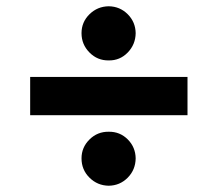

<svg xmlns="http://www.w3.org/2000/svg" viewBox="-20 -594 687 606"><path d="M75.2 -351.1H571.8V-230.5H75.2ZM323.2 -7.8Q287.6 -8.3 262.5 -33.2Q237.3 -58.1 237.3 -94.2Q237.3 -128.9 262.5 -153.8Q287.6 -178.7 323.2 -178.2Q358.4 -178.7 383.1 -154.1Q407.7 -129.4 408.2 -94.2Q407.7 -58.1 383.1 -33.2Q358.4 -8.3 323.2 -7.8ZM323.2 -403.3Q287.6 -402.8 262.5 -428.2Q237.3 -453.6 237.3 -489.3Q237.3 -524.4 262.5 -549.1Q287.6 -573.7 323.2 -574.2Q358.4 -573.7 383.1 -549.1Q407.7 -524.4 408.2 -489.3Q407.7 -453.6 383.1 -428.2Q358.4 -402.8 323.2 -403.3Z"/></svg>

Font: Inter Tight Stencil
Style: Bold
Weight: 700
Designer: Rasmus Andersson
Foundry: rsms
Version: Version 3.004;Glyphs 3.1.2 (3151)